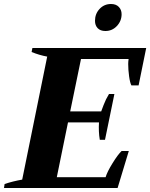

<svg xmlns="http://www.w3.org/2000/svg" viewBox="-40 -940 751 960"><path d="M435 -836Q435 -871 458 -895.5Q481 -920 515 -920Q540 -920 554 -905.5Q568 -891 568 -869Q568 -835 544.5 -810Q521 -785 487 -785Q462 -785 448.5 -799Q435 -813 435 -836ZM691 -700 653 -513H617Q610 -526 605.5 -558.5Q601 -591 601 -620Q601 -631 603 -645H365L311 -383H466Q467 -386 478 -415Q489 -444 505 -470H532L485 -241H459Q452 -282 455 -328H300L244 -54H488Q496 -81 523 -124.5Q550 -168 568 -185H604L548 0H-20L-17 -20Q25 -34 71 -42L196 -657Q157 -664 118 -680L122 -700Z"/></svg>

Font: Trirong ExtraBold
Style: Italic
Weight: 800
Italic angle: -12°
Designer: Katatrad Team
Foundry: CadsonDemak
Version: Version 1.001